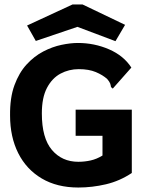

<svg xmlns="http://www.w3.org/2000/svg" viewBox="-20 -826 640 858"><path d="M330 12Q235 12 166.5 -28.5Q98 -69 61.5 -141.5Q25 -214 25 -310Q24 -389 44.5 -445Q65 -501 99 -538Q133 -575 173.5 -596Q214 -617 254.5 -625.5Q295 -634 328 -634Q402 -634 467.5 -605.5Q533 -577 567 -524L490 -437L484 -430L476 -437Q475 -445 472.5 -452.5Q470 -460 459 -473Q439 -491 408 -504Q377 -517 332 -517Q288 -517 250.5 -497Q213 -477 190 -433.5Q167 -390 167 -319Q167 -209 212 -156Q257 -103 330 -103Q358 -103 385 -109Q412 -115 438 -131V-219H318V-336H569V-53Q515 -17 453.5 -2.5Q392 12 330 12ZM140 -643 101 -712 304 -806H349L539 -715L496 -642L326 -706Z"/></svg>

Font: Inconsolata Expanded Black
Style: Regular
Weight: 900
Width: 7
Monospace: yes
Designer: Raph Levien, Cyreal, Brenton Simpson
Foundry: Raph Levien, Cyreal, Google
Version: Version 3.001; ttfautohint (v1.8.2.53-6de2)